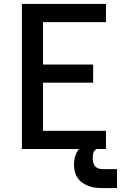

<svg xmlns="http://www.w3.org/2000/svg" viewBox="-20 -755 640 973"><path d="M91 0V-735H517V-643H198V-428H452V-336H198V-92H517V0ZM498 198Q480 198 462.5 196Q445 194 428.5 187.5Q412 181 397.5 171Q383 161 373 146Q363 131 359 114Q355 97 355 79Q355 55 362.5 32.5Q370 10 386.5 -6.5Q403 -23 426 -30Q449 -37 473 -37V0Q466 0 461 6Q456 12 453.5 19Q451 26 450.5 33.5Q450 41 450 49Q450 59 452.5 69Q455 79 461.5 87Q468 95 478 98.5Q488 102 498 102H573V198Z"/></svg>

Font: Iosevka Curly SmBdEx
Style: Regular
Weight: 600
Width: 7
Monospace: yes
Designer: Belleve Invis
Foundry: Belleve Invis
Version: Version 11.1.0; ttfautohint (v1.8.3)